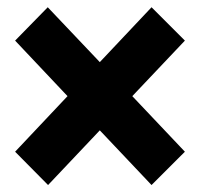

<svg xmlns="http://www.w3.org/2000/svg" viewBox="-20 -579 562 540"><path d="M22.5 -152.3 169.9 -308.6 22.5 -464.8 114.3 -558.6 260.7 -404.3 406.2 -558.6 500 -464.8 352.1 -308.6 500 -152.3 406.2 -58.6 260.7 -212.4 115.2 -58.6Z"/></svg>

Font: Reddit Sans Strawberry ExBold
Style: Regular
Weight: 800
Designer: Stephen Hutchings
Foundry: Reddit
Version: Version 1.013